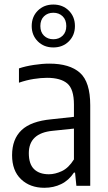

<svg xmlns="http://www.w3.org/2000/svg" viewBox="-20 -838 486 866"><path d="M180 9Q115.5 9 75 -29.5Q34.5 -68 34.5 -138Q34.5 -210.5 77.2 -251Q120 -291.5 212 -300L313.5 -311V-366Q313.5 -436.5 283.2 -461.8Q253 -487 192 -487Q165 -487 131.8 -481.8Q98.5 -476.5 65.5 -465V-529.5Q95 -539.5 132.8 -545.2Q170.5 -551 203 -551Q294 -551 340.5 -509.8Q387 -468.5 387 -363V0H324.5L318.5 -59.5H313.5Q290.5 -24.5 256.2 -7.8Q222 9 180 9ZM110 -147Q110 -98 133.8 -75Q157.5 -52 200.5 -52Q228.5 -52 259 -66.2Q289.5 -80.5 313.5 -119V-258L217.5 -248Q110 -237.5 110 -147ZM220.5 -624Q178 -624 150.5 -651.5Q123 -679 123 -720.5Q123 -762.5 150.5 -790Q178 -817.5 220.5 -817.5Q263 -817.5 290.5 -790Q318 -762.5 318 -720.5Q318 -679 290.5 -651.5Q263 -624 220.5 -624ZM220.5 -661Q246 -661 262.5 -677Q279 -693 279 -720.5Q279 -748.5 262.5 -764.5Q246 -780.5 220.5 -780.5Q195 -780.5 178.5 -764.5Q162 -748.5 162 -720.5Q162 -693 178.5 -677Q195 -661 220.5 -661Z"/></svg>

Font: Encode Sans Condensed Condensed
Style: Regular
Weight: 400
Width: 3
Designer: Multiple Designers
Foundry: Impallari Type
Version: Version 3.000; ttfautohint (v1.8.3) -l 8 -r 50 -G 200 -x 14 